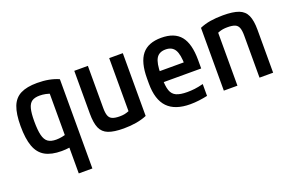

<svg xmlns="http://www.w3.org/2000/svg" viewBox="-92 -875 2184 1431"><g transform="rotate(-20 1000.0 -160.0)"><path d="M328 210V-471L353 -413Q324 -425 299.5 -430Q275 -435 252 -435Q212 -435 190 -420Q168 -405 158.5 -369Q149 -333 149 -268Q149 -198 159 -157.5Q169 -117 192.5 -100.5Q216 -84 257 -84Q279 -84 303 -88.5Q327 -93 356 -103L384 -6Q358 1 328 5.5Q298 10 266 10Q185 10 135.5 -18Q86 -46 63.5 -107.5Q41 -169 41 -270Q41 -366 63 -423Q85 -480 134.5 -505Q184 -530 266 -530Q365 -530 436 -498V210Z M759 10Q682 10 638 -7Q594 -24 576 -65.5Q558 -107 558 -180V-520H666V-186Q666 -147 674 -125Q682 -103 703 -94Q724 -85 761 -85Q782 -85 798 -88Q814 -91 832 -98Q850 -105 875 -118L835 -50V-520H943V-22Q867 10 759 10Z M1287 10Q1166 10 1107 -51.5Q1048 -113 1048 -240V-280Q1048 -409 1097 -469.5Q1146 -530 1250 -530Q1355 -530 1404 -469.5Q1453 -409 1453 -280V-213H1101V-300H1368L1347 -271V-276Q1347 -363 1324.5 -400Q1302 -437 1251 -437Q1199 -437 1177 -400Q1155 -363 1155 -276V-245Q1155 -181 1167 -146Q1179 -111 1210 -97Q1241 -83 1296 -83Q1325 -83 1355 -86.5Q1385 -90 1424 -100V-6Q1392 1 1356.5 5.5Q1321 10 1287 10Z M1555 -498Q1594 -515 1639 -522.5Q1684 -530 1740 -530Q1820 -530 1864.5 -513Q1909 -496 1927.5 -454.5Q1946 -413 1946 -340V0H1838V-334Q1838 -374 1829.5 -396Q1821 -418 1800 -426.5Q1779 -435 1741 -435Q1722 -435 1705.5 -432.5Q1689 -430 1670.5 -423Q1652 -416 1626 -402L1663 -470V0H1555Z"/></g></svg>

Font: M PLUS 1 Code Medium
Style: Regular
Weight: 500
Designer: Coji Morishita
Foundry: UNDERFOREST DESIGN
Version: Version 1.002